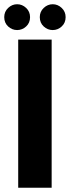

<svg xmlns="http://www.w3.org/2000/svg" viewBox="-41 -887 330 907"><path d="M45 -700H203V0H45ZM40 -745Q16 -745 -2.5 -762Q-21 -779 -21 -806Q-21 -832 -2.5 -849.5Q16 -867 40 -867Q64 -867 82.5 -849.5Q101 -832 101 -806Q101 -779 82.5 -762Q64 -745 40 -745ZM208 -745Q184 -745 165.5 -762Q147 -779 147 -806Q147 -832 165.5 -849.5Q184 -867 208 -867Q232 -867 250.5 -849.5Q269 -832 269 -806Q269 -779 250.5 -762Q232 -745 208 -745Z"/></svg>

Font: Phudu
Style: Bold
Weight: 700
Version: Version 1.005;gftools[0.9.23]